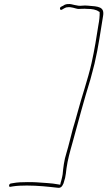

<svg xmlns="http://www.w3.org/2000/svg" viewBox="-20 -796 531 950"><path d="M25 122C24 126 27 130 33 128L45 126C64 123 90 122 113 122C168 122 221 128 265 133H266C280 135 287 128 294 112C295 109 296 105 297 102C298 96 301 90 302 85C305 72 307 55 309 37C315 -6 326 -45 339 -91C368 -197 395 -299 427 -402C434 -430 442 -456 448 -482C468 -567 477 -641 490 -717C498 -763 467 -764 415 -768C406 -769 396 -769 387 -768C360 -764 336 -778 318 -776H317C311 -776 300 -774 293 -768L281 -762C272 -755 279 -743 285 -748H286L298 -755C304 -758 308 -760 314 -760C333 -763 352 -754 364 -752C371 -751 396 -754 412 -752C435 -752 456 -749 470 -738L473 -737C474 -718 471 -693 467 -673C458 -615 448 -551 433 -484C414 -400 384 -317 363 -237C356 -209 347 -182 340 -157C328 -113 321 -79 309 -40C297 -3 293 34 290 66C289 74 287 81 286 86L282 102L281 104L278 118L266 116C236 110 197 109 160 106C146 105 132 105 117 105C90 105 65 106 45 110L33 112C29 113 25 117 25 122Z"/></svg>

Font: Stray Cat
Style: ExLtExtObl
Weight: 200
Version: Version 1.0